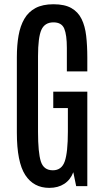

<svg xmlns="http://www.w3.org/2000/svg" viewBox="-20 -889 498 917"><path d="M215.3 8.3C243.3 8.3 267.2 1.9 286.9 -11C306.6 -23.8 321 -42.3 330.1 -66.4L343.8 0H397V-451.2H234.4V-373H304.2V-261.2C304.2 -194.5 299.2 -146.9 289.3 -118.4C279.4 -89.9 260.4 -75.7 232.4 -75.7C203.1 -75.7 184 -89.8 175 -118.2C166.1 -146.5 161.6 -193.5 161.6 -259.3V-620.6C161.6 -680.8 167 -722.8 177.7 -746.6C188.5 -770.3 207.7 -782.2 235.4 -782.2C261.4 -782.2 278.6 -772.2 286.9 -752.2C295.2 -732.2 299.3 -701.3 299.3 -659.7V-547.9H397V-614.3C397 -652 395.2 -686.5 391.6 -717.8C388 -749 380.7 -775.9 369.6 -798.3C358.6 -820.8 342.4 -838.1 321 -850.3C299.7 -862.5 271.2 -868.7 235.4 -868.7C200.8 -868.7 172.3 -862.6 149.7 -850.6C127 -838.5 109.2 -821.3 96.2 -798.8C83.2 -776.4 74 -749.8 68.6 -719C63.2 -688.2 60.5 -654 60.5 -616.2V-255.9C60.5 -161.8 73.9 -94.2 100.6 -53.2C127.3 -12.2 165.5 8.3 215.3 8.3Z"/></svg>

Font: Antonio
Style: Regular
Weight: 400
Designer: Vernon Adams
Foundry: Vernon Adams
Version: Version 1.002